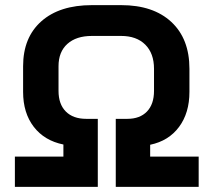

<svg xmlns="http://www.w3.org/2000/svg" viewBox="-20 -728 832 748"><path d="M38 -118H227V-165Q153 -180 111.5 -234Q70 -288 70 -370V-470Q70 -582 141 -645Q212 -708 338 -708H452Q577 -708 647.5 -642.5Q718 -577 718 -460V-370Q718 -288 677.5 -233.5Q637 -179 565 -164V-118H754V0H431V-265H476Q525 -265 552.5 -293.5Q580 -322 580 -374V-460Q580 -520 546 -554Q512 -588 452 -588H338Q277 -588 242.5 -557Q208 -526 208 -470V-374Q208 -322 236.5 -293.5Q265 -265 316 -265H361V0H38Z"/></svg>

Font: Stavian Bold
Style: Bold
Weight: 700
Version: Version 1.000; ttfautohint (v1.6)